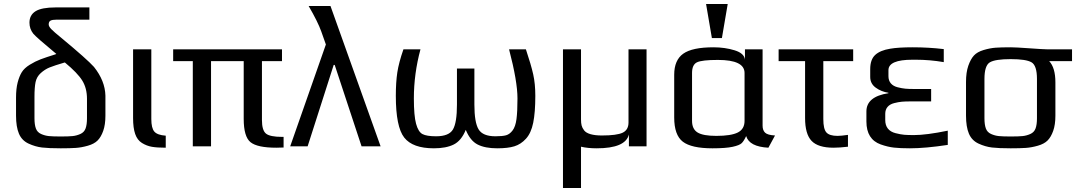

<svg xmlns="http://www.w3.org/2000/svg" viewBox="-20 -730 5369 958"><path d="M506 -253V-153Q506 -108 495 -77Q484 -46 467 -29Q450 -12 418.5 -3Q387 6 358.5 8Q330 10 283 10Q223 10 189.5 6Q156 2 122.5 -13.5Q89 -29 74.5 -63Q60 -97 60 -153V-243Q60 -287 68 -318Q76 -349 88.5 -369.5Q101 -390 128.5 -407Q156 -424 182.5 -434Q209 -444 257 -459L261 -461Q162 -543 146 -562Q127 -586 127 -617Q127 -655 157.5 -674Q188 -693 258 -693H426V-632H264Q241 -632 232 -627Q223 -622 223 -608Q223 -598 236 -584.5Q249 -571 286 -541Q415 -434 449 -396Q504 -327 506 -253ZM414 -140V-237Q414 -290 390.5 -328Q367 -366 304 -418H302Q251 -403 227.5 -393.5Q204 -384 183.5 -365.5Q163 -347 157.5 -320.5Q152 -294 152 -247V-140Q152 -108 159 -89Q166 -70 185 -61.5Q204 -53 224 -51Q244 -49 283 -49Q322 -49 342 -51Q362 -53 381 -61.5Q400 -70 407 -89Q414 -108 414 -140Z M735 -484V-136Q735 -91 750 -73.5Q765 -56 807 -53V7Q764 7 738 2.5Q712 -2 688.5 -16.5Q665 -31 654.5 -61.5Q644 -92 644 -141V-484Z M1395 6Q1388 6 1376 6.5Q1364 7 1359 7Q1264 7 1230 -20.5Q1196 -48 1196 -137V-425H1033V0H942V-425H844V-484H1387V-425H1287V-131Q1287 -80 1307 -63.5Q1327 -47 1388 -47H1395Z M1629 -700 1879 0H1784L1650 -406H1645L1515 0H1428L1606 -508L1583 -573Q1566 -621 1520 -700Z M1993 -484H2078Q2045 -362 2045 -239Q2045 -153 2056 -112.5Q2067 -72 2088 -61Q2109 -50 2156 -50Q2220 -50 2240 -84Q2260 -118 2260 -208V-388H2347V-208Q2347 -119 2368 -84.5Q2389 -50 2452 -50Q2487 -50 2505 -55Q2523 -60 2537.5 -79Q2552 -98 2557 -135.5Q2562 -173 2562 -239Q2562 -324 2520 -484H2604Q2630 -406 2640.5 -359Q2651 -312 2651 -252Q2651 -169 2640.5 -117.5Q2630 -66 2604.5 -38Q2579 -10 2546.5 0Q2514 10 2461 10Q2400 10 2363 -9Q2326 -28 2304 -82Q2282 -28 2244 -9Q2206 10 2145 10Q2039 10 1997 -43.5Q1955 -97 1955 -252Q1955 -320 1962.5 -369Q1970 -418 1993 -484Z M3206 0H3118V-59Q3101 10 2957 10Q2913 10 2879 2V208H2789V-484H2879V-134Q2879 -116 2882 -104Q2885 -92 2894.5 -79.5Q2904 -67 2926.5 -60.5Q2949 -54 2983 -54Q3058 -54 3087 -68Q3116 -82 3116 -119V-484H3206Z M3847 -54 3814 7Q3719 2 3703 -51Q3692 -27 3681 -16Q3670 -5 3635.5 2.5Q3601 10 3535 10Q3430 10 3387 -23Q3344 -56 3344 -144V-357Q3344 -430 3389 -462Q3434 -494 3540 -494Q3597 -494 3645.5 -479Q3694 -464 3697 -432V-484H3785V-103Q3785 -80 3797.5 -68Q3810 -56 3847 -54ZM3695 -127V-366Q3695 -431 3562 -431Q3482 -431 3457.5 -419Q3433 -407 3433 -366V-127Q3433 -86 3460.5 -69Q3488 -52 3554 -52Q3628 -52 3661.5 -69Q3695 -86 3695 -127ZM3582 -540H3532L3503 -710H3611Z M4211 2Q4169 7 4139 7Q4062 7 4029.5 -27Q3997 -61 3997 -141V-425H3865V-484H4237V-425H4088V-136Q4088 -86 4103.5 -69Q4119 -52 4159 -52Q4176 -52 4211 -57Z M4303 -124V-174Q4303 -248 4413 -265V-267Q4376 -273 4349 -293Q4322 -313 4322 -346V-385Q4322 -433 4347 -456Q4372 -479 4422 -487Q4462 -494 4534 -494Q4614 -494 4689 -485V-420Q4620 -432 4549 -432H4533Q4413 -432 4413 -380V-350Q4413 -328 4425 -314Q4437 -300 4459 -294.5Q4481 -289 4497.5 -287.5Q4514 -286 4538 -286H4626V-224H4521Q4497 -224 4480 -222.5Q4463 -221 4441.5 -215.5Q4420 -210 4408.5 -196.5Q4397 -183 4397 -162V-131Q4397 -105 4410 -88.5Q4423 -72 4448.5 -65.5Q4474 -59 4492 -57.5Q4510 -56 4540 -56Q4602 -56 4709 -78V-7Q4597 10 4520 10Q4472 10 4440.5 6.5Q4409 3 4374 -9.5Q4339 -22 4321 -50.5Q4303 -79 4303 -124Z M5246 -319V-153Q5246 -108 5235 -77Q5224 -46 5207 -29Q5190 -12 5158.5 -3Q5127 6 5098.5 8Q5070 10 5023 10Q4963 10 4929.5 6Q4896 2 4862.5 -13.5Q4829 -29 4814.5 -63Q4800 -97 4800 -153V-321Q4800 -369 4811.5 -402Q4823 -435 4839.5 -453Q4856 -471 4888 -480.5Q4920 -490 4947.5 -492Q4975 -494 5023 -494Q5048 -494 5117 -489Q5186 -484 5202 -484H5329V-425H5215Q5246 -392 5246 -319ZM5154 -140V-336Q5154 -403 5127 -419Q5100 -435 5023 -435Q4946 -435 4919 -419Q4892 -403 4892 -336V-140Q4892 -108 4899 -89Q4906 -70 4925 -61.5Q4944 -53 4964 -51Q4984 -49 5023 -49Q5062 -49 5082 -51Q5102 -53 5121 -61.5Q5140 -70 5147 -89Q5154 -108 5154 -140Z"/></svg>

Font: Play
Style: Regular
Weight: 400
Designer: Jonas Hecksher
Foundry: Jonas Hecksher, Playtypeª, e-types AS
Version: Version 1.002